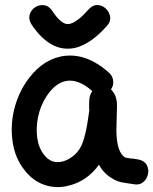

<svg xmlns="http://www.w3.org/2000/svg" viewBox="-20 -762 625 782"><path d="M256 -5Q333 -22 383 -91Q402 -56 436 -36Q457 -21 490 -17Q491 -17 510 -14Q518 -13 523 -12Q547 -7 562.5 -19.5Q578 -32 582.5 -51.5Q587 -71 578.5 -88.5Q570 -106 546 -112Q535 -114 522 -116Q520 -116 513 -116.5Q506 -117 504 -118Q493 -119 489 -121Q455 -142 454 -231Q454 -235 456 -311Q457 -332 456 -345Q453 -374 438 -391Q435 -395 432 -398Q443 -413 441 -432.5Q439 -452 425 -465Q328 -552 228 -532Q143 -514 84 -424Q51 -373 37 -313Q22 -250 31.5 -184Q41 -118 80 -69Q114 -25 161 -9Q208 7 256 -5ZM234 -104Q189 -93 159 -132Q137 -160 131.5 -201.5Q126 -243 135.5 -287.5Q145 -332 169 -369Q204 -423 248 -432Q298 -442 356 -391Q350 -383 347 -373Q343 -361 343 -341V-325Q343 -316 344 -315Q344 -313 343 -307Q329 -201 309 -164Q297 -141 276 -125Q255 -109 234 -104ZM265 -564Q338 -569 416 -657Q432 -675 428.5 -694.5Q425 -714 410.5 -727.5Q396 -741 376.5 -741.5Q357 -742 340 -723Q290 -666 258 -664Q229 -662 192 -719Q178 -739 158.5 -741Q139 -743 123 -732.5Q107 -722 101 -703Q95 -684 108 -663Q178 -558 265 -564Z"/></svg>

Font: Balsamiq Sans
Style: Regular
Weight: 400
Designer: Michael Angeles
Foundry: Balsamiq SRL
Version: Version 1.020; ttfautohint (v1.8.4.7-5d5b);gftools[0.9.26]